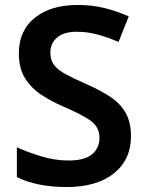

<svg xmlns="http://www.w3.org/2000/svg" viewBox="-20 -744 590 774"><path d="M508 -195Q508 -100 439 -45Q370 10 248 10Q130 10 48 -30V-150Q93 -130 147 -113.5Q201 -97 257 -97Q321 -97 351 -122Q381 -147 381 -188Q381 -233 343 -259Q305 -285 232 -316Q188 -335 148 -361Q108 -387 82 -427Q56 -467 56 -529Q56 -621 120.5 -672.5Q185 -724 293 -724Q350 -724 399.5 -712Q449 -700 499 -678L458 -575Q413 -594 372.5 -605Q332 -616 289 -616Q237 -616 210 -592.5Q183 -569 183 -532Q183 -502 198 -482Q213 -462 244.5 -445Q276 -428 326 -406Q383 -381 424 -354Q465 -327 486.5 -289Q508 -251 508 -195Z"/></svg>

Font: Noto Sans Bassa Vah SemiBold
Style: Regular
Weight: 600
Designer: Monotype Design Team
Foundry: Monotype Imaging Inc.
Version: Version 2.002; ttfautohint (v1.8.4.7-5d5b)